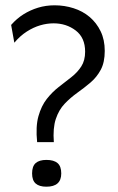

<svg xmlns="http://www.w3.org/2000/svg" viewBox="-20 -693 444 724"><path d="M120 -157Q114 -216 125 -255Q136 -294 156.5 -320Q177 -346 201.5 -365Q226 -384 249 -402Q272 -420 286.5 -442.5Q301 -465 301 -498Q301 -551 265.5 -578Q230 -605 182 -605Q157 -605 131.5 -597.5Q106 -590 81 -574Q56 -558 34 -532L22 -599Q43 -623 68.5 -639Q94 -655 123.5 -664Q153 -673 186 -673Q223 -673 257.5 -662Q292 -651 318 -629Q344 -607 359.5 -575Q375 -543 375 -501Q375 -458 360 -430Q345 -402 321.5 -382Q298 -362 272 -343.5Q246 -325 224 -302Q202 -279 190.5 -244.5Q179 -210 183 -157ZM155 11Q128 11 114.5 -1Q101 -13 101 -39Q101 -66 114.5 -78Q128 -90 155 -90Q183 -90 197 -78Q211 -66 211 -39Q211 11 155 11Z"/></svg>

Font: Bricolage Grotesque 96pt ExtraBold Light
Style: Regular
Weight: 300
Version: Version 1.001;gftools[0.9.33.dev8+g029e19f]